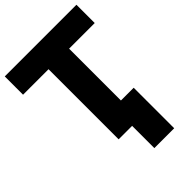

<svg xmlns="http://www.w3.org/2000/svg" viewBox="-267 -818 1129 1129"><g transform="rotate(-45 297.0 -254.0)"><path d="M-1 -714H595V-562H382V-131H488V206H323V21H211V-562H-1Z"/></g></svg>

Font: Repo ExtraBold
Style: Bold
Weight: 700
Designer: Stefan Peev
Foundry: Context Ltd
Version: Version 1.502